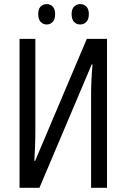

<svg xmlns="http://www.w3.org/2000/svg" viewBox="-20 -900 605 920"><path d="M73.7 -713.9H149.4V-274.4Q149.4 -260.7 149.2 -245.8Q148.9 -231 148.4 -213.6Q147.9 -196.3 147 -175.5Q146 -154.8 144.5 -129.4H148.4L396 -713.9H492.7V0H416.5V-449.7Q416.5 -465.3 417 -481.9Q417.5 -498.5 418.2 -516.1Q418.9 -533.7 420.2 -552.7Q421.4 -571.8 423.3 -591.3H419.4L168.9 0H73.7ZM163.1 -832.5Q163.1 -856.9 174.8 -868.7Q186.5 -880.4 204.1 -880.4Q221.2 -880.4 232.7 -868.4Q244.1 -856.4 244.1 -832.5Q244.1 -807.6 232.7 -795.2Q221.2 -782.7 204.1 -782.7Q186.5 -782.7 174.8 -795.2Q163.1 -807.6 163.1 -832.5ZM323.2 -832.5Q323.2 -856.9 335.2 -868.7Q347.2 -880.4 364.3 -880.4Q381.8 -880.4 393.8 -868.4Q405.8 -856.4 405.8 -832.5Q405.8 -807.6 393.8 -795.2Q381.8 -782.7 364.3 -782.7Q346.2 -782.7 334.7 -795.2Q323.2 -807.6 323.2 -832.5Z"/></svg>

Font: Open Sans Condensed
Style: Regular
Weight: 400
Width: 3
Designer: Monotype Design Team
Foundry: Monotype Imaging Inc.
Version: Version 3.000